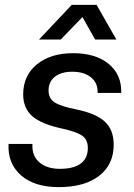

<svg xmlns="http://www.w3.org/2000/svg" viewBox="-20 -757 548 787"><path d="M15 -167H113Q110 -119 141 -92Q172 -65 225 -65Q283 -65 311.5 -87Q340 -109 340 -150Q340 -184 318 -200Q296 -216 239 -229Q149 -248 112 -281Q75 -314 75 -370Q75 -447 131 -493Q187 -539 280 -539Q372 -539 425.5 -495Q479 -451 477 -376H380Q382 -416 353.5 -439.5Q325 -463 276 -463Q231 -463 205 -442.5Q179 -422 179 -386Q179 -354 203 -338Q227 -322 290 -309Q371 -293 408.5 -259.5Q446 -226 446 -164Q446 -82 386 -36Q326 10 221 10Q121 10 66 -38.5Q11 -87 15 -167ZM274 -737H376L457 -595H370L318 -687L229 -595H140Z"/></svg>

Font: Mona Sans Medium
Style: Italic
Weight: 500
Italic angle: -11.7°
Designer: Deni Anggara
Foundry: GitHub
Version: Version 2.000